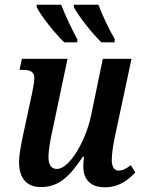

<svg xmlns="http://www.w3.org/2000/svg" viewBox="-20 -786 608 816"><path d="M411 -606H467L468 -619C444 -660 415 -721 398 -766H294V-756C311 -721 373 -642 411 -606ZM253 -606H308L309 -619C286 -660 257 -721 240 -766H136V-756C152 -721 215 -642 253 -606ZM426 10C487 10 527 -23 555 -53L536 -84C516 -69 502 -61 484 -61C466 -61 455 -77 455 -105C455 -135 462 -174 468 -204L539 -536H417L366 -290C343 -185 275 -68 222 -68C195 -68 186 -90 186 -119C186 -148 195 -198 204 -237L267 -536H73L63 -489H76C110 -489 126 -480 126 -454C126 -438 121 -414 116 -388L78 -212C71 -177 61 -131 61 -97C61 -40 84 9 154 9C234 9 279 -41 332 -120H337C335 -104 334 -90 334 -79C334 -31 357 10 426 10Z"/></svg>

Font: Noto Serif Condensed SemiBold
Style: Italic
Weight: 600
Width: 3
Italic angle: -12°
Designer: Monotype Design Team
Foundry: Monotype Imaging Inc.
Version: Version 2.014